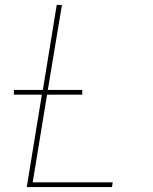

<svg xmlns="http://www.w3.org/2000/svg" viewBox="-20 -755 616 775"><path d="M88 0H432L435 -19H112L170 -373H312V-392H173L230 -735H209L153 -392H36V-373H149Z"/></svg>

Font: Iosevka Sparkle Thin
Style: Italic
Weight: 100
Italic angle: -9°
Designer: Belleve Invis
Foundry: Belleve Invis
Version: Version 4.5.0; ttfautohint (v1.8.3)